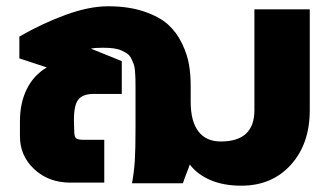

<svg xmlns="http://www.w3.org/2000/svg" viewBox="-20 -585 1050 615"><path d="M42 -397.9V-467.8Q115.7 -510.3 190.7 -537.6Q265.6 -564.9 326.2 -564.9Q391.6 -564.9 440.9 -548.3Q490.2 -531.7 518.1 -506.6Q545.9 -481.4 563 -445.8Q580.1 -410.2 585.4 -378.2Q590.8 -346.2 590.8 -309.1V-258.8Q590.8 -196.3 615.5 -164.1Q640.1 -131.8 687 -131.8Q794.9 -131.8 794.9 -231.9V-555.2H972.2V-231.9Q972.2 -124 911.6 -57.1Q851.1 9.8 752.9 9.8Q695.8 9.8 653.8 -8.3Q611.8 -26.4 587.9 -58.1Q585 -48.8 577.1 -29.1Q569.3 -9.3 565.9 2H402.8Q409.7 -35.6 411.9 -71.5Q414.1 -107.4 414.1 -178.2V-305.2Q414.1 -323.7 413.8 -333.3Q413.6 -342.8 412.4 -357.7Q411.1 -372.6 408.2 -380.1Q405.3 -387.7 400.4 -397.7Q395.5 -407.7 387.9 -412.8Q380.4 -418 369.4 -423.1Q358.4 -428.2 343.3 -430.2Q328.1 -432.1 309.1 -432.1Q284.2 -432.1 271 -429.2L370.1 -389.2V-284.2H280.8Q244.6 -284.2 230.5 -265.6Q216.3 -247.1 216.8 -196.8L217.8 -165Q217.8 -147.5 223.4 -142.3Q229 -137.2 248 -137.2H314V0H206.1Q135.7 0 89.8 -43Q43.9 -85.9 43.9 -147.9V-196.8Q43.9 -255.4 65.9 -299.8Q87.9 -344.2 129.9 -369.1Z"/></svg>

Font: LT Superior Black
Style: Regular
Weight: 900
Designer: Daniel Lyons
Foundry: LyonsType
Version: Version 2.005